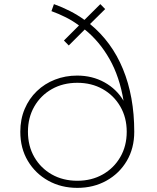

<svg xmlns="http://www.w3.org/2000/svg" viewBox="-20 -895 762 931"><path d="M355 16Q276.5 16 214 -18.8Q151.5 -53.5 115 -114.8Q78.5 -176 78.5 -256Q78.5 -317 99.8 -367Q121 -417 158.8 -453.2Q196.5 -489.5 246.8 -509Q297 -528.5 354 -528.5Q427.5 -528.5 486.5 -495.8Q545.5 -463 579 -406.5Q560 -522.5 511.2 -608.5Q462.5 -694.5 391 -752L313.5 -674.5L290 -698.5L363 -771.5Q333 -794 299.2 -811Q265.5 -828 229.5 -841L241.5 -875Q282 -860.5 319.2 -841.5Q356.5 -822.5 389.5 -798.5L466.5 -875L490 -851L416.5 -778.5Q469 -735.5 509 -681Q549 -626.5 576.2 -560.2Q603.5 -494 617.2 -418Q631 -342 631 -256Q631 -176 594.8 -114.8Q558.5 -53.5 496 -18.8Q433.5 16 355 16ZM355 -18.5Q424 -18.5 478 -49Q532 -79.5 563.2 -133.2Q594.5 -187 594.5 -256Q594.5 -325 563.2 -378.8Q532 -432.5 478 -463Q424 -493.5 355 -493.5Q285.5 -493.5 231.5 -463Q177.5 -432.5 146.5 -378.8Q115.5 -325 115.5 -256Q115.5 -187 146.5 -133.2Q177.5 -79.5 231.5 -49Q285.5 -18.5 355 -18.5Z"/></svg>

Font: Spartan Thin ExtraLight
Style: Regular
Weight: 250
Version: Version 1.004